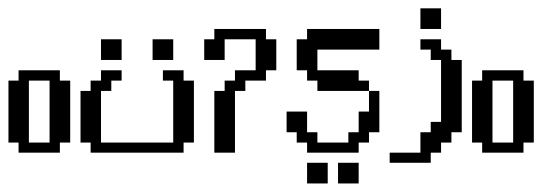

<svg xmlns="http://www.w3.org/2000/svg" viewBox="-20 -361 1307 454"><path d="M97.2 -23.9V-170.4H48.3V-23.9ZM23.9 0V-23.9H0V-170.4H23.9V-194.8H121.6V-170.4H146V-23.9H121.6V0Z M194.3 0V-23.9H170.4V-146H194.3V-170.4H218.8V-194.8H267.6V-170.4H243.2V-146H218.8V-23.9H389.6V-170.4H365.2V-194.8H414.1V-170.4H438.5V-23.9H414.1V0ZM218.8 -219.2V-268.1H267.6V-219.2ZM340.8 -219.2V-268.1H389.6V-219.2Z M486.8 0V-146H511.2V-170.4H535.6V-194.8H584.5V-268.1H511.2V-219.2H462.9V-268.1H486.8V-292.5H608.9V-268.1H633.3V-194.8H608.9V-170.4H560.1V-146H535.6V0Z M706.1 72.8V23.9H754.9V72.8ZM779.3 72.8V23.9H828.1V72.8ZM706.1 0V-23.9H681.6V-48.3H657.7V-97.2H706.1V-48.3H730.5V-23.9H803.7V-48.3H828.1V-97.2H852.5V-146H877V-48.3H852.5V-23.9H828.1V0ZM730.5 -146V-170.4H706.1V-194.8H681.6V-268.1H706.1V-292.5H877V-243.7H730.5V-194.8H828.1V-170.4H852.5V-146Z M901.4 23.9V0H974.1V-48.3H998.5V-72.8H1022.9V-219.2H998.5V-243.7H974.1V-268.1H1022.9V-243.7H1047.4V-219.2H1071.8V-48.3H1047.4V-23.9H1022.9V0H998.5V23.9ZM974.1 -292.5V-341.3H1022.9V-292.5Z M1193.4 -23.9V-170.4H1144.5V-23.9ZM1120.1 0V-23.9H1096.2V-170.4H1120.1V-194.8H1217.8V-170.4H1242.2V-23.9H1217.8V0Z"/></svg>

Font: FS Mondwest Regular
Style: Regular
Weight: 400
Designer: NZWStudios2024
Foundry: https://fontstruct.com
Version: Version 1.0